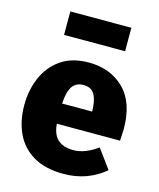

<svg xmlns="http://www.w3.org/2000/svg" viewBox="-117 -856 792 957"><g transform="rotate(15 278.5 -377.5)"><path d="M302 18Q207 18 145.5 -18.5Q84 -55 54.5 -118.5Q25 -182 25 -264Q25 -340 53 -405.5Q81 -471 138 -511Q195 -551 282 -551Q394 -551 464.5 -481.5Q535 -412 535 -275L532 -215H206Q213 -109 319 -109Q378 -109 443 -156L515 -58Q425 18 302 18ZM360 -319V-325Q359 -378 342 -407Q325 -436 285 -436Q247 -436 228 -408.5Q209 -381 205 -319ZM441 -652H126V-773H441Z"/></g></svg>

Font: Trujillo ExtraBold
Style: Regular
Weight: 800
Designer: Fira Sans original fonts by bBox Type GmbH, Carrois Corporate GbR, & Edenspiekermann AG / Changes by Cristiano Sobral
Foundry: Fira Sans original fonts by bBox Type GmbH, Carrois Corporate GbR, & Edenspiekermann AG / Changes by Cristiano Sobral
Version: Version 4.301;July 28, 2020;FontCreator 13.0.0.2655 64-bit